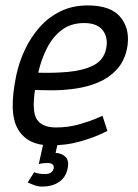

<svg xmlns="http://www.w3.org/2000/svg" viewBox="-20 -528 508 708"><path d="M290 -443Q242 -443 208.5 -418Q175 -393 153.5 -351Q132 -309 121 -260Q178 -258 232.5 -263Q287 -268 324.5 -287Q362 -306 371 -347Q380 -388 359.5 -415.5Q339 -443 290 -443ZM358 -101 376 -45Q376 -45 348 -32Q320 -19 272.5 -5.5Q225 8 165 8Q81 8 46 -52Q11 -112 40 -250Q50 -298 71.5 -344Q93 -390 125.5 -427Q158 -464 202.5 -486Q247 -508 304 -508Q391 -508 426.5 -462Q462 -416 448 -347Q438 -301 410 -271Q382 -241 343 -224.5Q304 -208 259.5 -201.5Q215 -195 171 -195L109 -196Q97 -116 116.5 -87Q136 -58 186 -58Q231 -58 270 -69Q309 -80 333.5 -90.5Q358 -101 358 -101ZM154 73Q147 73 138.5 74Q130 75 123 77L140 0H193L185 36Q205 36 220.5 49.5Q236 63 229 95Q222 127 197 143.5Q172 160 136 160Q120 160 105.5 154.5Q91 149 82 145L106 107Q112 110 123.5 112Q135 114 145 114Q173 114 178 93Q181 73 154 73Z"/></svg>

Font: Epunda Sans
Style: Italic
Weight: 400
Italic angle: -12.0243°
Designer: Simon Atzbach
Foundry: typofactur
Version: Version 2.204; ttfautohint (v1.8.4.7-5d5b)